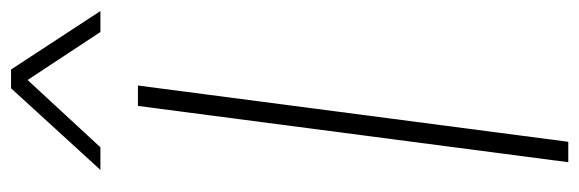

<svg xmlns="http://www.w3.org/2000/svg" viewBox="-371 -679 1050 348"><g transform="rotate(-90 154.0 -505.0)"><path d="M71 0H34L136 -780H173ZM308 -848H270L183 -980L61 -848H20L168 -1010H202Z"/></g></svg>

Font: Tanohe Sans ExtraLight
Style: Italic
Weight: 200
Designer: Village Type and Design LLC & Cristiano Sobral
Foundry: Cooper Hewitt Smithsonian Design Museum
Version: Version 1.00;September 29, 2021;FontCreator 13.0.0.2655 64-b